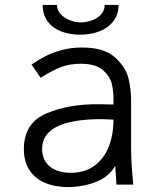

<svg xmlns="http://www.w3.org/2000/svg" viewBox="-20 -750 640 780"><path d="M77 -144.5Q77 -251 169.8 -289.8Q262.5 -328.5 384 -326.5L441 -325.5V-348Q441 -380.5 434 -410.2Q427 -440 397.8 -465.5Q368.5 -491 308.5 -491Q261.5 -491 225.2 -476.5Q189 -462 145 -434L108 -488Q139 -508 163.2 -521Q187.5 -534 226.8 -545.5Q266 -557 313.5 -557Q403 -557 447.2 -516.8Q491.5 -476.5 502 -431.5Q512.5 -386.5 512.5 -345V-154Q512.5 -84 521.5 0H453Q452 -11.5 451 -34.5L448 -76Q421.5 -30.5 367.8 -10.2Q314 10 256 10Q204.5 10 164 -6.8Q123.5 -23.5 100.2 -58.2Q77 -93 77 -144.5ZM441 -264Q407.5 -266 393.5 -266Q151 -266 151 -145Q151 -99.5 182.2 -73.8Q213.5 -48 267.5 -48Q324 -48 363 -76.2Q402 -104.5 421.5 -153.2Q441 -202 441 -264ZM153.5 -730H211.5Q211.5 -708.5 226.8 -692.2Q242 -676 264.5 -667.5Q287 -659 307.5 -659Q330.5 -659 353.2 -667.2Q376 -675.5 390.8 -691.8Q405.5 -708 405.5 -730H461.5Q461.5 -691 440.5 -663.8Q419.5 -636.5 384 -622.8Q348.5 -609 305.5 -609Q262.5 -609 228 -622.5Q193.5 -636 173.5 -663.2Q153.5 -690.5 153.5 -730Z"/></svg>

Font: JuliaMono Light
Style: Regular
Weight: 300
Monospace: yes
Designer: cormullion
Foundry: corm
Version: Version 0.054; ttfautohint (v1.8.4)